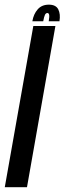

<svg xmlns="http://www.w3.org/2000/svg" viewBox="-59 -784 271 804"><path d="M-39 0 80.5 -675H173L54 0ZM145.5 -764.5Q175 -764.5 185 -744.8Q195 -725 190 -695H145Q148.5 -715 146.8 -722.2Q145 -729.5 139.5 -729.5Q133 -729.5 129.2 -721.8Q125.5 -714 122 -695H76.5Q81.5 -725 98.8 -744.8Q116 -764.5 145.5 -764.5Z"/></svg>

Font: Anybody UltraCondensed Medium
Style: Italic
Weight: 500
Width: 1
Italic angle: -10°
Designer: Tyler Finck
Foundry: Etcetera Type Company
Version: Version 1.010; ttfautohint (v1.8.3) -l 8 -r 50 -G 200 -x 14 